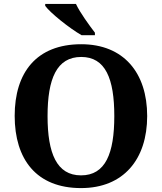

<svg xmlns="http://www.w3.org/2000/svg" viewBox="-20 -951 827 981"><path d="M397 -771H465V-784C436 -822 389 -886 368 -931H211V-921C236 -886 334 -807 397 -771ZM394 10C611 10 732 -137 732 -358C732 -580 611 -725 395 -725C166 -725 55 -580 55 -359C55 -137 166 10 394 10ZM394 -55C270 -55 223 -167 223 -358C223 -549 270 -660 395 -660C519 -660 564 -549 564 -358C564 -167 519 -55 394 -55Z"/></svg>

Font: Noto Serif Malayalam
Style: Bold
Weight: 700
Designer: Indian type Foundry, Jelle Bosma, Monotype Design Team
Foundry: Monotype Imaging Inc.
Version: Version 2.104